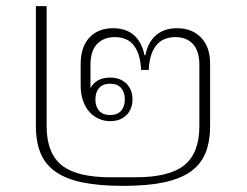

<svg xmlns="http://www.w3.org/2000/svg" viewBox="-20 -594 806 626"><path d="M132 -574V-183Q132 -95 181 -55.5Q230 -16 340 -16H422Q532 -16 581 -55.5Q630 -95 630 -183V-383Q630 -428 609 -450.5Q588 -473 552 -473Q510 -473 488.5 -445Q467 -417 465 -366H440Q438 -417 417 -445Q396 -473 354 -473Q318 -473 296.5 -450.5Q275 -428 275 -383V-307Q294 -341 339 -341Q372 -341 392 -321.5Q412 -302 412 -270Q412 -238 392 -218.5Q372 -199 339 -199Q321 -199 304 -206Q287 -213 273.5 -227Q260 -241 251.5 -263.5Q243 -286 243 -316V-385Q243 -441 271.5 -471.5Q300 -502 349 -502Q391 -502 417 -479Q443 -456 451 -414H454Q462 -456 488.5 -479Q515 -502 557 -502Q606 -502 635.5 -471.5Q665 -441 665 -387V-184Q665 -131 649.5 -94Q634 -57 600 -33.5Q566 -10 512 1Q458 12 381 12Q304 12 250 1Q196 -10 162 -33.5Q128 -57 112.5 -94Q97 -131 97 -184V-574ZM339 -219Q363 -219 375 -233Q387 -247 387 -270Q387 -293 375 -307Q363 -321 339 -321Q315 -321 303 -307Q291 -293 291 -270Q291 -247 303 -233Q315 -219 339 -219Z"/></svg>

Font: IBM Plex Sans Thai Looped ExtraLight
Style: Regular
Weight: 200
Designer: Mike Abbink, Paul van der Laan, Pieter van Rosmalen, Ben Mitchell, Mark Frömberg
Foundry: Bold Monday
Version: Version 1.0